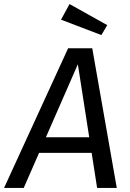

<svg xmlns="http://www.w3.org/2000/svg" viewBox="-52 -927 639 947"><path d="M284 -689H403L524 0H427L332 -610L65 0H-32ZM158 -250H400L412 -173H124ZM249 -830 291 -907 477 -803 448 -754Z"/></svg>

Font: Fira Sans Variable
Style: Italic
Weight: 397
Italic angle: -8°
Designer: Carrois Corporate & Edenspiekermann AG
Foundry: Carrois Corporate GbR & Edenspiekermann AG
Version: Version 4.202